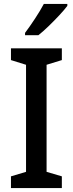

<svg xmlns="http://www.w3.org/2000/svg" viewBox="-20 -961 372 981"><path d="M296 0H36V-60L113 -83V-630L36 -654V-714H296V-654L218 -630V-83L296 -60ZM324 -931Q310 -912 283.5 -883.5Q257 -855 228 -827Q199 -799 176 -781H108V-793Q132 -825 159 -866Q186 -907 204 -941H324Z"/></svg>

Font: Noto Sans Ethiopic SemiCondensed Medium
Style: Regular
Weight: 500
Width: 4
Designer: Monotype Design Team
Foundry: Monotype Imaging Inc.
Version: Version 2.102; ttfautohint (v1.8.4.7-5d5b)